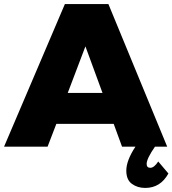

<svg xmlns="http://www.w3.org/2000/svg" viewBox="-28 -721 848 944"><path d="M794 0H734Q693 59 693 85Q693 104 711 104Q730 104 750 73L800 132Q761 203 686 203Q648 203 620.5 183Q593 163 593 118Q593 68 638 0H572L531 -112H249L206 0H-8L291 -701H505ZM305 -264H476L392 -493Z"/></svg>

Font: Montserrat Extra Bold
Style: Regular
Weight: 800
Designer: Julieta Ulanovsky
Foundry: Julieta Ulanovsky
Version: Version 3.001;PS 003.001;hotconv 1.0.70;makeotf.lib2.5.58329